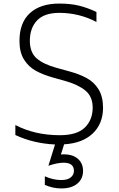

<svg xmlns="http://www.w3.org/2000/svg" viewBox="-20 -792 669 1075"><path d="M339 16 321 73Q326 72 336 72Q388 72 416.5 97.5Q445 123 445 165Q445 209 413 236Q381 263 323 263Q275 263 231 243V195Q277 216 323 216Q359 216 376.5 201Q394 186 394 165Q394 119 336 119Q302 119 251 136L288 17Q166 11 66 -36V-92Q175 -35 315 -35Q410 -35 454 -77Q498 -119 499 -188Q499 -252 457.5 -285.5Q416 -319 344 -339L276 -358Q220 -374 180 -396Q140 -418 114.5 -458.5Q89 -499 89 -563Q89 -665 147.5 -718.5Q206 -772 312 -772Q374 -772 421.5 -760.5Q469 -749 520 -725V-669Q423 -720 312 -720Q228 -720 187.5 -677.5Q147 -635 147 -562Q148 -497 186 -464.5Q224 -432 297 -412L366 -393Q425 -377 466 -354.5Q507 -332 532 -291.5Q557 -251 557 -187Q556 -98 498.5 -44Q441 10 339 16Z"/></svg>

Font: Biryani UltraLight
Style: Regular
Weight: 250
Designer: Dan Reynolds and Mathieu Réguer
Foundry: Dan Reynolds and Mathieu Réguer
Version: Version 1.003; ttfautohint (v1.1) -l 5 -r 5 -G 72 -x 0 -D la